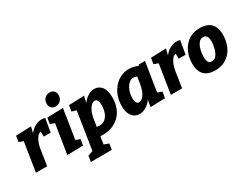

<svg xmlns="http://www.w3.org/2000/svg" viewBox="-84 -1500 3152 2435"><g transform="rotate(-30 1492.5 -282.5)"><path d="M35 0 102 -424 38 -447 52 -533 275 -541 254 -452Q292 -501 340 -526Q388 -551 434 -551Q463 -551 485 -542L451 -347H351L349 -422Q321 -417 298.5 -391Q276 -365 260 -324.5Q244 -284 236 -236L200 0Z M492 5 560 -424 496 -447 510 -533 743 -541 675 -110 739 -87 725 0ZM674 -603Q634 -603 612 -626.5Q590 -650 590 -689Q590 -736 619 -765.5Q648 -795 693 -795Q732 -795 754.5 -772.5Q777 -750 777 -709Q777 -663 748 -633Q719 -603 674 -603Z M707 230 721 144 793 121 879 -427 813 -447 827 -533 1052 -541 1031 -446Q1066 -497 1112.5 -524Q1159 -551 1206 -551Q1245 -551 1278.5 -530.5Q1312 -510 1332.5 -464.5Q1353 -419 1353 -343Q1353 -228 1305.5 -147Q1258 -66 1172.5 -25Q1087 16 974 8L957 119L1027 144L1013 230ZM1012 -231 994 -118Q1054 -104 1096.5 -128Q1139 -152 1162.5 -204Q1186 -256 1186 -325Q1186 -375 1172.5 -397Q1159 -419 1135 -419Q1098 -419 1062.5 -369Q1027 -319 1012 -231Z M1549 14Q1509 14 1475 -7.5Q1441 -29 1420.5 -73.5Q1400 -118 1400 -190Q1400 -265 1423.5 -330.5Q1447 -396 1489.5 -445.5Q1532 -495 1588.5 -523Q1645 -551 1711 -551Q1743 -551 1775 -544Q1807 -537 1840 -522L1853 -536L1942 -537L1875 -113L1940 -89L1925 0L1710 6L1728 -94Q1691 -41 1643 -13.5Q1595 14 1549 14ZM1618 -119Q1655 -119 1690.5 -169Q1726 -219 1741 -308L1758 -414Q1733 -427 1708 -427Q1667 -427 1635.5 -395.5Q1604 -364 1585.5 -314Q1567 -264 1567 -209Q1567 -163 1580.5 -141Q1594 -119 1618 -119Z M2011 0 2078 -424 2014 -447 2028 -533 2251 -541 2230 -452Q2268 -501 2316 -526Q2364 -551 2410 -551Q2439 -551 2461 -542L2427 -347H2327L2325 -422Q2297 -417 2274.5 -391Q2252 -365 2236 -324.5Q2220 -284 2212 -236L2176 0Z M2753 -551Q2815 -551 2863 -529Q2911 -507 2938 -458.5Q2965 -410 2965 -329Q2965 -265 2946.5 -204Q2928 -143 2890 -94Q2852 -45 2793.5 -15.5Q2735 14 2654 14Q2592 14 2544 -8Q2496 -30 2469.5 -78.5Q2443 -127 2443 -207Q2443 -270 2461.5 -331Q2480 -392 2518 -442Q2556 -492 2614.5 -521.5Q2673 -551 2753 -551ZM2730 -430Q2695 -430 2672 -406Q2649 -382 2635.5 -345.5Q2622 -309 2616.5 -271Q2611 -233 2611 -205Q2611 -160 2625.5 -133.5Q2640 -107 2676 -107Q2711 -107 2734 -131Q2757 -155 2771 -192Q2785 -229 2791 -267Q2797 -305 2797 -333Q2797 -377 2782 -403.5Q2767 -430 2730 -430Z"/></g></svg>

Font: Bitter ExtraBold
Style: Italic
Weight: 800
Italic angle: -9°
Designer: Sol Matas, and Bitter project Authors
Foundry: Sol Matas
Version: Version 2.001